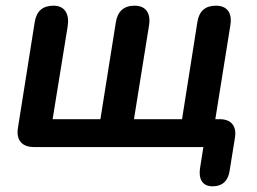

<svg xmlns="http://www.w3.org/2000/svg" viewBox="-20 -517 902 675"><path d="M727 138Q702 138 690.5 121.5Q679 105 683 76L695 0H100Q68 0 53 -17.5Q38 -35 43 -67L102 -439Q111 -497 168 -497Q197 -497 210 -477.5Q223 -458 218 -425L165 -98H333L387 -437Q396 -497 453 -497Q482 -497 495.5 -479Q509 -461 504 -428L451 -98H620L674 -440Q683 -497 739 -497Q768 -497 781.5 -479.5Q795 -462 790 -429L737 -98H752Q783 -98 797 -80.5Q811 -63 806 -33L787 85Q778 138 727 138Z"/></svg>

Font: Nunito
Style: Bold Italic
Weight: 700
Italic angle: -9°
Designer: Vernon Adams
Foundry: Vernon Adams
Version: Version 3.601; ttfautohint (v1.8.2.53-6de2)